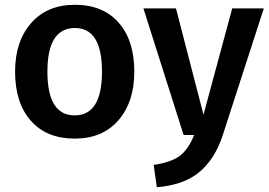

<svg xmlns="http://www.w3.org/2000/svg" viewBox="-20 -564 1123 802"><path d="M293 -544Q410 -544 475.5 -469.5Q541 -395 541 -265Q541 -138 474.5 -61.5Q408 15 292 15Q175 15 109 -59.5Q43 -134 43 -265Q43 -391 110 -467.5Q177 -544 293 -544ZM1082 -529 910 2Q878 100 813 154.5Q748 209 635 218L622 125Q698 113 732.5 86Q767 59 791 0H747L579 -529H715L830 -85L950 -529ZM293 -447Q178 -447 178 -265Q178 -82 292 -82Q406 -82 406 -265Q406 -447 293 -447Z"/></svg>

Font: FiraGO Medium
Style: Regular
Weight: 500
Designer: bBox Type
Foundry: bBox Type GmbH
Version: Version 1.001;PS 001.001;hotconv 1.0.88;makeotf.lib2.5.64775